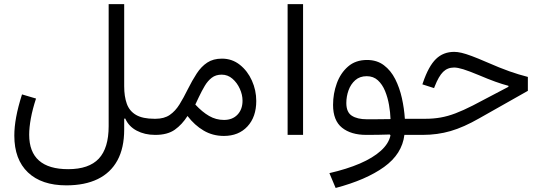

<svg xmlns="http://www.w3.org/2000/svg" viewBox="-20 -666 2677 948"><path d="M747.4 -79.5H742.6Q684.4 -79.5 651.7 -98.6Q619 -117.6 606.1 -153.8Q593.2 -189.9 593.2 -239.9V-645.7H516.5V-43.2Q516.5 65.3 467.8 117.3Q419 169.3 316.6 169.3Q220.8 169.3 172.5 126.7Q124.1 84.1 124.1 -0.8Q124.1 -36.5 132.4 -81.9Q140.7 -127.2 157.9 -179.4L88.7 -199.9Q68.8 -137.3 59.8 -88Q50.7 -38.8 50.7 3.6Q50.7 121.3 118 185.3Q185.3 249.2 307.3 249.2Q398.8 249.2 462.5 218.2Q526.3 187.2 559.8 125.8Q593.2 64.4 593.2 -26V-79.9L598.3 -80.9Q615.5 -41.7 655 -20.9Q694.6 0 745.2 0H747.4Z M747.6 -79.5Q739.1 -79.5 736.1 -69.8Q733.2 -60 733.2 -39.9Q733.2 -19.5 736.1 -9.8Q739.1 0 747.6 0Q806.9 0 843 -25.5Q879.1 -51.1 905.8 -93.3Q941 -47.3 985.8 -21.1Q1030.5 5.2 1085.4 5.2Q1158.2 5.2 1201.7 -41.7Q1245.3 -88.6 1245.3 -167.4Q1245.3 -220.3 1223.8 -268Q1202.4 -315.8 1164.2 -346.1Q1126 -376.5 1075.7 -376.5Q1032.9 -376.5 1003.3 -357Q973.7 -337.5 951.3 -303.1Q928.8 -268.7 906.8 -224.5Q886.7 -183.6 866.3 -150.6Q845.9 -117.6 818.3 -98.6Q790.6 -79.5 747.6 -79.5ZM944.4 -149.8 961.5 -186.1Q976 -216.7 990.9 -241.8Q1005.8 -267 1025.7 -282.2Q1045.5 -297.4 1074.5 -297.4Q1104.6 -297.4 1127.7 -277.3Q1150.8 -257.3 1164.1 -227.7Q1177.5 -198.2 1177.5 -168.8Q1177.5 -126.1 1152.7 -100Q1127.9 -73.8 1085.9 -73.8Q1046.4 -73.8 1012.4 -93.5Q978.5 -113.1 944.4 -149.8Z M1476.4 0V-645.7H1400.1V0Z M1908.2 -78Q1878.6 -77.4 1849.2 -77.3Q1819.9 -77.1 1791.2 -77.1Q1744.6 -77.1 1717.3 -94.5Q1690 -111.8 1690 -157.3Q1690 -189.7 1700.9 -220.1Q1711.8 -250.4 1734.1 -270.1Q1756.4 -289.8 1790.6 -289.8Q1823.6 -289.8 1845.8 -269.5Q1867.9 -249.1 1881.2 -216.8Q1894.5 -184.4 1900.8 -147.6Q1907.2 -110.8 1908.2 -78ZM1908 2.6Q1899.2 43.5 1860.3 78.5Q1821.5 113.5 1757.1 141.3Q1692.7 169 1606.4 188.8L1637.2 262.1Q1787.4 222.4 1876.4 158.4Q1965.4 94.3 1976.7 0H2018.8V-79.5H1979Q1975.7 -130.1 1964.4 -181.4Q1953 -232.7 1931.4 -275.4Q1909.8 -318.1 1875.4 -344Q1841.1 -369.9 1792.3 -369.9Q1735.7 -369.9 1698.6 -337.6Q1661.4 -305.4 1643 -254.6Q1624.5 -203.9 1624.5 -148Q1624.5 -71 1668.7 -35.5Q1713 0 1788.1 0Q1816.5 0 1846 -0.4Q1875.6 -0.9 1904.9 -1.9Z M2222.7 -409.9Q2168.5 -409.9 2132.3 -374.5Q2096.1 -339.2 2068.6 -258.5L2065.5 -249.5L2123.2 -231L2126.6 -239.8Q2146.2 -289.9 2167.9 -311.2Q2189.6 -332.6 2222.2 -332.6Q2239.3 -332.6 2267.1 -324.1Q2294.8 -315.6 2345 -294.7Q2390.3 -275.4 2425 -262.9Q2459.8 -250.4 2490.4 -242.3V-237.4L2314.6 -145.1Q2267.2 -121 2229.1 -106.5Q2191 -92 2155.6 -85.8Q2120.1 -79.5 2080.2 -79.5H2019Q2011.6 -79.5 2008.1 -70.4Q2004.6 -61.3 2004.6 -39.9Q2004.6 -18.5 2008.1 -9.3Q2011.6 0 2019 0H2066.9Q2139.8 0 2204.7 -18.9Q2269.5 -37.7 2346.1 -81.7L2586.3 -217.5V-286.2Q2541 -297.7 2495 -314Q2448.9 -330.3 2384.2 -358.6Q2339.1 -378.2 2309.2 -389.3Q2279.2 -400.5 2259 -405.2Q2238.8 -409.9 2222.7 -409.9Z"/></svg>

Font: Estedad-FD VF
Style: Regular
Weight: 100
Designer: Amin Abedi
Version: Version 7.3